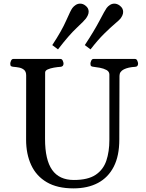

<svg xmlns="http://www.w3.org/2000/svg" viewBox="-20 -1015 796 1049"><path d="M632.8 -600.6 631.8 -252Q631.8 -163.6 601.6 -104.5Q571.3 -45.4 515.4 -15.6Q459.5 14.2 381.3 14.2Q293 14.2 235.6 -19.5Q178.2 -53.2 150.4 -113.3Q122.6 -173.3 122.6 -252L123 -602.5Q123 -623.5 111.8 -633.1Q100.6 -642.6 84.7 -645.8Q68.8 -648.9 53.7 -649.9Q43.5 -650.9 39.8 -654.1Q36.1 -657.2 36.1 -668Q36.1 -673.3 40.3 -683.1Q44.4 -692.9 52.7 -692.9H310.5Q318.8 -692.9 323 -683.1Q327.1 -673.3 327.1 -668Q327.1 -651.4 311 -649.9Q294.4 -648.9 274.7 -645.5Q254.9 -642.1 240.7 -635.7Q226.6 -629.4 226.6 -618.7L226.1 -255.9Q226.1 -141.6 264.9 -86.7Q303.7 -31.7 383.3 -31.7Q460.4 -31.7 502.4 -59.8Q544.4 -87.9 561 -137.2Q577.6 -186.5 577.6 -251V-607.4Q577.6 -624 561.8 -632.6Q545.9 -641.1 525.6 -644.8Q505.4 -648.4 491.7 -649.9Q481.4 -650.9 477.8 -654.1Q474.1 -657.2 474.1 -668Q474.1 -673.3 478.3 -683.1Q482.4 -692.9 490.7 -692.9H717.8Q726.1 -692.9 730.2 -683.1Q734.4 -673.3 734.4 -668Q734.4 -650.4 718.3 -649.9Q680.7 -647.9 656.7 -636Q632.8 -624 632.8 -600.6ZM474.6 -745.1 443.4 -768.6Q495.1 -847.2 524.2 -902.8Q553.2 -958.5 562.5 -971.2Q569.8 -981 580.8 -988Q591.8 -995.1 605 -995.1Q620.1 -995.1 634.3 -984.4Q644.5 -976.6 648.7 -968Q652.8 -959.5 652.8 -950.2Q652.8 -940.4 648.7 -931.2Q644.5 -921.9 638.7 -914.1Q632.3 -905.8 608.4 -885.7Q584.5 -865.7 549.6 -831.3Q514.6 -796.9 474.6 -745.1ZM296.9 -745.1 265.6 -768.6Q317.4 -847.2 341.8 -903.1Q366.2 -959 375.5 -971.2Q382.8 -981 393.8 -988Q404.8 -995.1 418 -995.1Q433.6 -995.1 446.8 -984.4Q456.5 -977.1 460.4 -968.8Q464.4 -960.4 464.4 -951.7Q464.4 -941.4 460 -931.9Q455.6 -922.4 449.7 -914.1Q440.4 -901.4 398.4 -862.1Q356.4 -822.8 296.9 -745.1Z"/></svg>

Font: Gelasio
Style: Regular
Weight: 400
Designer: Eben Sorkin
Foundry: Eben Sorkin
Version: Version 1.008